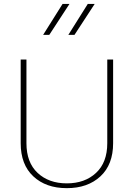

<svg xmlns="http://www.w3.org/2000/svg" viewBox="-20 -953 682 978"><path d="M526.4 -649.9H556.2V-223.6Q556.2 -114.7 491.5 -54.7Q426.8 5.4 320.3 5.4Q213.9 5.4 149.7 -54.7Q85.4 -114.7 85.4 -223.6V-649.9H114.7V-223.6Q114.7 -125.5 171.6 -72.3Q228.5 -19 320.3 -19Q412.1 -19 469.2 -72.3Q526.4 -125.5 526.4 -223.6ZM298.8 -933.1H334L231 -775.4H199.7ZM427.2 -933.1H462.4L359.4 -775.4H328.1Z"/></svg>

Font: Estedad-FD Thin
Style: Regular
Weight: 100
Designer: Amin Abedi
Version: Version 7.3